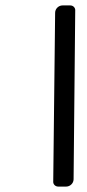

<svg xmlns="http://www.w3.org/2000/svg" viewBox="-20 -687 320 707"><path d="M251 -27 257 -650C257 -659 249 -667 239 -667H210C196 -667 183 -655 183 -640L176 -17C176 -8 184 0 194 0H224C238 0 251 -12 251 -27Z"/></svg>

Font: DIN Rundschrift
Style: MittelKursiv
Weight: 400
Version: Version 1.027